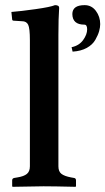

<svg xmlns="http://www.w3.org/2000/svg" viewBox="-20 -718 406 740"><path d="M306.2 -698.2Q333 -698.2 349.6 -676Q366.2 -653.8 366.2 -625Q366.2 -612.8 362.1 -597.9Q357.9 -583 347.4 -564.5Q336.9 -545.9 314.5 -533.4Q292 -521 259.8 -519L255.9 -536.1Q284.7 -542 300.3 -563.5Q315.9 -585 315.9 -605Q315.9 -623 305.2 -623Q259.3 -623 258.8 -664.1Q259.3 -698.2 306.2 -698.2ZM95.2 -563Q95.2 -608.9 88.6 -622.6Q82 -636.2 64.9 -636.2L33.2 -638.2Q27.3 -638.2 26.9 -643.1L23.9 -671.9Q61 -674.8 117.9 -682.9Q174.8 -690.9 191.9 -698.2Q208 -698.2 208 -688Q205.1 -647.9 205.1 -583V-77.1Q205.1 -57.1 216.6 -48.1Q228 -39.1 253.9 -34.2L265.1 -32.2Q272.9 -31.2 272.9 -22.9V0L271 2Q187 0 147.9 0L28.8 2L26.9 0V-22.9Q26.9 -30.8 35.2 -32.2L46.9 -34.2Q71.8 -38.1 83.5 -47.6Q95.2 -57.1 95.2 -77.1Z"/></svg>

Font: Linux Libertine
Style: Semibold
Weight: 600
Designer: Philipp H. Poll
Foundry: Philipp H. Poll
Version: Version 5.1.2 ; ttfautohint (v0.9)